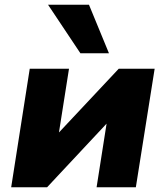

<svg xmlns="http://www.w3.org/2000/svg" viewBox="-20 -787 696 807"><path d="M27 0 105 -498H270L224 -206H205L479 -498H630L551 0H386L432 -293H452L178 0ZM318 -563 182 -767H354L438 -563Z"/></svg>

Font: Nunito Sans 10pt Black
Style: Italic
Weight: 900
Italic angle: -9°
Designer: Vernon Adams
Foundry: Vernon Adams
Version: Version 3.101;gftools[0.9.27]